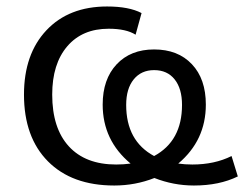

<svg xmlns="http://www.w3.org/2000/svg" viewBox="-20 -569 761 598"><path d="M335.9 8.8Q204.1 8.8 129.4 -66.4Q54.7 -141.6 54.7 -274.4Q54.7 -400.4 124.5 -474.6Q194.3 -548.8 313.5 -548.8Q381.8 -548.8 420.9 -528.3L402.3 -460.9Q373 -479.5 318.4 -479.5Q236.3 -479.5 189.5 -424.8Q142.6 -370.1 142.6 -274.4Q142.6 -169.9 194.3 -113.3Q246.1 -56.6 341.8 -56.6Q365.2 -56.6 386.7 -59.6Q299.8 -131.8 299.8 -243.2Q299.8 -322.3 343.3 -368.7Q386.7 -415 460 -415Q534.2 -415 577.6 -369.1Q621.1 -323.2 621.1 -243.2Q621.1 -131.8 535.2 -59.6Q555.7 -56.6 579.1 -56.6Q648.4 -56.6 701.2 -83L720.7 -19.5Q663.1 8.8 584 8.8Q520.5 8.8 460.9 -14.6Q401.4 8.8 335.9 8.8ZM373 -242.2Q373 -129.9 460 -83Q546.9 -129.9 546.9 -242.2Q546.9 -293 523.9 -321.8Q501 -350.6 460 -350.6Q419.9 -350.6 396.5 -321.8Q373 -293 373 -242.2Z"/></svg>

Font: Min Sans
Style: Regular
Weight: 400
Designer: Jinseong-Kim, NotoSansCJK, Nunito
Foundry: Jinseong-Kim
Version: Version 1.400;Glyphs 3.1.2 (3151)